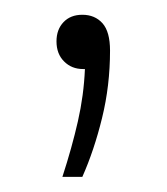

<svg xmlns="http://www.w3.org/2000/svg" viewBox="-20 -88 226 260"><path d="M64.5 151.5Q77.5 111.5 85.5 76.2Q93.5 41 95 5.5H92.5Q77 5.5 66.8 -4.8Q56.5 -15 56.5 -32Q56.5 -48 66 -58Q75.5 -68 91.5 -68Q108.5 -68 118.8 -56.5Q129 -45 129 -19.5Q129 28 118.2 71.8Q107.5 115.5 91.5 151.5Z"/></svg>

Font: Encode Sans Condensed ExtraLight
Style: Regular
Weight: 200
Width: 3
Designer: Multiple Designers
Foundry: Impallari Type
Version: Version 3.000; ttfautohint (v1.8.3) -l 8 -r 50 -G 200 -x 14 